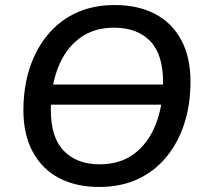

<svg xmlns="http://www.w3.org/2000/svg" viewBox="-20 -734 815 763"><path d="M128 -318 140 -398H684L671 -318ZM374 9Q283 9 215.5 -26Q148 -61 110.5 -130Q73 -199 73 -296Q73 -386 97.5 -462Q122 -538 169 -595Q216 -652 283 -683Q350 -714 436 -714Q528 -714 595.5 -679Q663 -644 700 -575.5Q737 -507 737 -410Q737 -319 712.5 -243Q688 -167 641 -110Q594 -53 527 -22Q460 9 374 9ZM376 -81Q458 -81 514 -123.5Q570 -166 599 -240Q628 -314 628 -408Q628 -518 576.5 -571Q525 -624 433 -624Q352 -624 296 -582Q240 -540 211 -466Q182 -392 182 -298Q182 -187 234 -134Q286 -81 376 -81Z"/></svg>

Font: Nunito Sans 12pt SemiBold
Style: Italic
Weight: 600
Italic angle: -9°
Designer: Vernon Adams
Foundry: Vernon Adams
Version: Version 3.101;gftools[0.9.27]